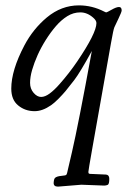

<svg xmlns="http://www.w3.org/2000/svg" viewBox="-20 -404 495 715"><path d="M196 291Q178.7 291 179.9 275.9Q180.7 262.5 185.1 258.3Q191.9 252.4 208.1 251Q224.4 249.5 226.6 247.3Q228.8 245.1 230.3 238.5Q231.9 231.9 231.9 231.4Q233.2 225.6 248 162.4Q271.2 62.7 322 -214.1Q278.1 -134 256.5 -105.8Q234.9 -77.6 224 -64.7Q213.1 -51.8 198.1 -36.5Q183.1 -21.2 169.9 -12Q138.2 10 108.9 10Q73.7 10 47.9 -11.2Q22 -32 22 -74Q22 -142.1 70.8 -234.9Q103 -295.9 154.3 -338.9Q208.5 -384 273.9 -384Q323.2 -384 368.2 -360.8Q373.5 -357.9 375.9 -357.9Q378.2 -357.9 395.8 -367.9Q413.3 -377.9 423.2 -377.9Q433.1 -377.9 433.1 -365Q433.1 -359.6 421.3 -335Q409.4 -310.3 405.9 -302.4Q402.3 -294.4 393.4 -244Q384.5 -193.6 361.2 -62.5Q337.9 68.6 323.5 149.8Q309.1 231 309.1 236.1Q309.1 241.2 311.3 242.6Q313.5 243.9 324.6 243.9Q335.7 243.9 375 246.1Q387 247.3 387 262Q387 282 380.9 284.5Q374.8 287.1 367.9 287.1L283 283.9ZM201.4 -90.3Q238 -131.6 267.6 -175.3Q339.1 -281 339.1 -318.1Q339.1 -327.6 327.4 -337.9Q304.9 -357.9 279.2 -357.9Q253.4 -357.9 230.7 -343.8Q208 -329.6 188.5 -307Q168.9 -284.4 150.9 -255.9Q132.8 -227.3 120 -198.6Q107.2 -169.9 99.6 -143.6Q92 -117.2 92 -95.3Q92 -73.5 105.2 -58.2Q118.4 -43 133.1 -43Q147.7 -43 164.9 -55.7Q182.1 -68.4 201.4 -90.3Z"/></svg>

Font: Fanwood Text
Style: Italic
Weight: 400
Italic angle: -9°
Version: Version 1.101